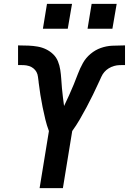

<svg xmlns="http://www.w3.org/2000/svg" viewBox="-20 -969 664 989"><path d="M184 0 232 -294Q221 -323 213.5 -354Q206 -385 199.5 -417Q193 -449 188 -480.5Q183 -512 179 -545Q179 -546 179 -546Q179 -546 179 -547Q177 -560 175.5 -573.5Q174 -587 168 -598Q162 -609 152 -617Q142 -625 129 -629Q116 -633 102.5 -633.5Q89 -634 75 -634Q75 -634 75 -634Q75 -634 75 -634H74Q74 -634 74 -634Q74 -634 74 -634H73V-735H74Q75 -735 76 -735Q77 -735 79 -735Q103 -735 127 -734Q151 -733 174 -729Q197 -725 217.5 -715Q238 -705 254 -689.5Q270 -674 278.5 -653Q287 -632 290.5 -609Q294 -586 295.5 -562.5Q297 -539 299 -515.5Q301 -492 304 -469Q307 -446 310 -423Q323 -450 335.5 -477.5Q348 -505 359.5 -533Q371 -561 381.5 -589Q392 -617 407 -644Q422 -671 446.5 -691.5Q471 -712 499.5 -722Q528 -732 557 -733.5Q586 -735 615 -735Q617 -735 619.5 -735Q622 -735 624 -735V-634H623Q623 -634 623 -634Q623 -634 623 -634Q623 -634 622.5 -634Q622 -634 622 -634Q608 -634 594.5 -633.5Q581 -633 567 -629Q553 -625 540 -617Q527 -609 517.5 -598Q508 -587 502 -573.5Q496 -560 490 -547H489Q489 -546 489 -546Q489 -546 489 -545Q474 -512 458.5 -480.5Q443 -449 426 -417Q409 -385 391 -354Q373 -323 352 -294L304 0ZM559 -821H431L452 -949H581ZM201 -821 222 -949H351L329 -821Z"/></svg>

Font: Iosevka SS04 Extended Oblique
Style: Bold
Weight: 700
Width: 7
Italic angle: -9°
Monospace: yes
Designer: Belleve Invis
Foundry: Belleve Invis
Version: Version 19.0.0; ttfautohint (v1.8.4)